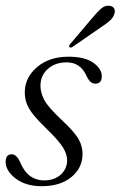

<svg xmlns="http://www.w3.org/2000/svg" viewBox="-20 -634 416 662"><path d="M131.5 -12Q168 -12 189.8 -32.2Q211.5 -52.5 211.5 -81Q211.5 -101.5 197.8 -124.5Q184 -147.5 143 -187.5Q112.5 -217 95.5 -238Q78.5 -259 71.8 -277.8Q65 -296.5 65.5 -319Q67 -368.5 108.8 -403.5Q150.5 -438.5 216.5 -438.5Q272 -438.5 301.2 -418Q330.5 -397.5 331 -371.5Q331 -345.5 309 -345.5Q299.5 -345.5 292 -352Q284.5 -358.5 276.5 -376Q255.5 -419 210 -419Q170 -419 144.8 -396.2Q119.5 -373.5 119.5 -338.5Q119.5 -315 132.2 -290.2Q145 -265.5 190.5 -222.5Q237 -179.5 251.5 -153.2Q266 -127 264.5 -97.5Q262 -51.5 224 -21.8Q186 8 124 8Q68.5 8 34 -18.5Q-0.5 -45 -0.5 -76Q-0.5 -102 20.5 -102Q38.5 -102 51 -71Q65.5 -39 86 -25.5Q106.5 -12 131.5 -12ZM299 -573Q316 -593.5 329.2 -604.8Q342.5 -616 357 -614Q369.5 -613 373.8 -604.2Q378 -595.5 374 -585Q369.5 -572 357.8 -561.8Q346 -551.5 329.5 -541L230.5 -472.5Q222.5 -467.5 219 -472Q216.5 -476 223.5 -484Z"/></svg>

Font: Fraunces 144pt Soft Light
Style: Italic
Weight: 300
Italic angle: -16°
Version: Version 1.000;[b76b70a41]